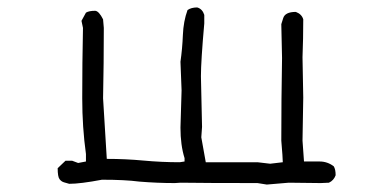

<svg xmlns="http://www.w3.org/2000/svg" viewBox="-20 -491 1040 516"><path d="M697 5 672 1Q533 1 465 0L450 1Q402 1 354 -3Q316 -8 254 -8Q196 3 166 3Q159 1 152 -1Q145 -3 140 -9.5Q135 -16 135 -39L156 -59H174L190 -53L211 -57V-77Q201 -149 201 -227Q201 -322 203 -416L199 -435L211 -457Q219 -462 236 -462Q246 -461 257 -439L259 -416Q259 -321 257 -227L267 -64Q317 -64 365.5 -59.5Q414 -55 463 -55L476 -57V-66Q465 -101 465 -148L468 -248L465 -325Q470 -360 471.5 -397Q473 -434 484 -464Q494 -471 510 -471Q524 -467 529 -451V-428Q520 -327 520 -286L523 -150L521 -122L533 -55H672L706 -51L740 -55Q740 -66 736 -113Q736 -224 738 -335L736 -426L741 -442Q746 -459 775 -459Q791 -453 795 -439Q795 -387 793 -337L795 -229L793 -113L797 -57H839Q860 -57 877 -44Q882 -36 882 -20Q877 -6 864 0L842 1L756 0Z"/></svg>

Font: Yozai
Style: Regular
Weight: 400
Designer: LXGW / Y.OzVox
Foundry: LXGW / Y.OzVox
Version: Version 0.861;October 22, 2024